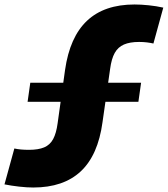

<svg xmlns="http://www.w3.org/2000/svg" viewBox="-73 -731 748 856"><path d="M75 105Q47 105 12 101Q-23 97 -53 91L-9 -69Q4 -66 20.5 -64.5Q37 -63 56 -63Q98 -63 124 -74Q150 -85 164 -111Q178 -137 184 -182L217 -419Q238 -566 315 -638.5Q392 -711 527 -711Q555 -711 589.5 -707.5Q624 -704 655 -697L611 -537Q598 -540 582 -542Q566 -544 547 -544Q506 -544 479.5 -532.5Q453 -521 438.5 -495Q424 -469 418 -424L384 -186Q364 -39 287 33Q210 105 75 105ZM62 -362H556L544 -277H50Z"/></svg>

Font: Pathway Extreme 28pt ExtraBold
Style: Italic
Weight: 800
Italic angle: -8°
Designer: Eduardo Rodriguez Tunni
Foundry: Eduardo Rodriguez Tunni
Version: Version 1.001;gftools[0.9.26]